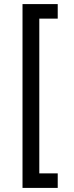

<svg xmlns="http://www.w3.org/2000/svg" viewBox="-20 -780 360 938"><path d="M262 138V67H172V-689H262V-760H90V138Z"/></svg>

Font: IBM Plex Thai Looped Text
Style: Regular
Weight: 450
Designer: Mike Abbink, Paul van der Laan, Pieter van Rosmalen, Ben Mitchell, Mark Frömberg
Foundry: Bold Monday
Version: Version 1.0